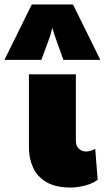

<svg xmlns="http://www.w3.org/2000/svg" viewBox="-83 -835 471 863"><path d="M235 8Q168 8 126.5 -16Q85 -40 66 -81Q47 -122 47 -173V-501H258V-202Q258 -179 271.5 -166.5Q285 -154 304 -154Q324 -154 345 -166L356 -27Q334 -10 299 -1Q264 8 235 8ZM-63 -566 60 -815H245L368 -566H202L164 -672L152 -710L142 -672L103 -566Z"/></svg>

Font: Paytone One
Style: Regular
Weight: 400
Designer: Vernon Adams
Foundry: Vernon Adams
Version: Version 1.002; ttfautohint (v1.8.4.7-5d5b);gftools[0.9.23]